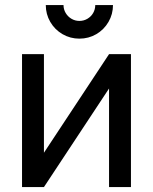

<svg xmlns="http://www.w3.org/2000/svg" viewBox="-20 -760 622 780"><path d="M302.5 -603Q265.5 -603 234 -621.2Q202.5 -639.5 184.2 -671Q166 -702.5 166 -739.5H238Q238 -722 246.8 -707.2Q255.5 -692.5 270.2 -683.8Q285 -675 302.5 -675Q320.5 -675 335.2 -683.8Q350 -692.5 358.5 -707.2Q367 -722 367 -739.5H439Q439 -702.5 420.8 -671Q402.5 -639.5 371.2 -621.2Q340 -603 302.5 -603ZM512 -540V0H423V-400.5L158.5 0H69.5V-540H158.5V-139.5L423 -540Z"/></svg>

Font: Vela Sans Med
Style: Regular
Weight: 500
Designer: Principal design: Mikhail Sharanda - project Manrope.
Design modification: Ravid Balaliev
Foundry: Mikhail Sharanda
Version: Version 1.001